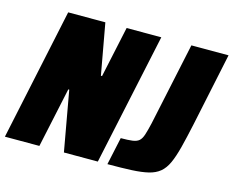

<svg xmlns="http://www.w3.org/2000/svg" viewBox="-107 -828 1177 968"><g transform="rotate(15 481.5 -344.0)"><path d="M-10 0 136 -688H330L378 -422H384L441 -688H622L475 0H298L242 -313H237L170 0ZM525 0 556 -144Q594 -144 616.5 -147Q639 -150 651 -160.5Q663 -171 670.5 -194Q678 -217 687 -256L779 -688H973L893 -308Q877 -233 863.5 -180.5Q850 -128 834.5 -94Q819 -60 796 -41Q773 -22 738 -13.5Q703 -5 651 -2.5Q599 0 525 0Z"/></g></svg>

Font: Saira SemiCondensed Black
Style: Italic
Weight: 900
Width: 4
Italic angle: -12°
Designer: Hector Gatti with collaboration of the Omnibus-Type team
Foundry: Omnibus-Type
Version: Version 1.101